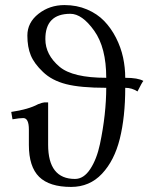

<svg xmlns="http://www.w3.org/2000/svg" viewBox="-20 -718 587 750"><path d="M395 -414.1Q395 -532.2 347.9 -598.1Q300.8 -664.1 254.9 -664.1Q156.7 -664.1 157.2 -564.9Q157.2 -503.9 212.9 -457Q264.2 -414.1 395 -414.1ZM92.8 -151.9V-211.9Q92.8 -256.8 70.8 -256.8Q56.6 -256.8 28.8 -252L23.9 -280.8Q90.8 -290.5 128.9 -311Q147 -317.9 152.8 -317.9H168V-152.8Q168 -19 272.9 -19Q307.1 -19 332.5 -57.6Q357.9 -96.2 370.4 -155Q382.8 -213.9 388.9 -269.5Q395 -325.2 395 -375Q293.9 -375 238 -389.4Q182.1 -403.8 147.9 -437Q113.8 -469.2 100.3 -501.7Q86.9 -534.2 86.9 -579.1Q86.9 -629.9 130.4 -664.1Q173.8 -698.2 231.9 -698.2Q279.8 -698.2 319.8 -681.2Q359.9 -664.1 387 -636Q414.1 -607.9 433.1 -570.6Q452.1 -533.2 460.7 -493.7Q469.2 -454.1 469.2 -414.1Q519 -414.1 540 -401.9Q535.2 -397 517.1 -360.8Q495.1 -375 469.2 -375Q469.2 -261.2 448 -176Q426.8 -90.8 378.4 -39.3Q330.1 12.2 257.8 12.2Q172.9 12.2 132.8 -27.3Q92.8 -66.9 92.8 -151.9Z"/></svg>

Font: Linux Libertine Capitals
Style: Small Caps
Weight: 400
Designer: Philipp H. Poll
Foundry: Philipp H. Poll
Version: Version 5.1.3